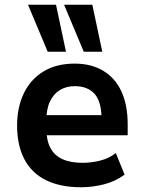

<svg xmlns="http://www.w3.org/2000/svg" viewBox="-20 -779 609 809"><path d="M322 10Q234 10 173.5 -20Q113 -50 82.5 -108.5Q52 -167 52 -250Q52 -326 80 -385Q108 -444 162.5 -477.5Q217 -511 295 -511Q364 -511 414.5 -481Q465 -451 491.5 -394Q518 -337 518 -255V-209H155V-294H422L408 -275Q408 -351 378.5 -383.5Q349 -416 295 -416Q260 -416 233 -400Q206 -384 190.5 -351.5Q175 -319 175 -267V-243Q175 -189 192 -156.5Q209 -124 243 -108.5Q277 -93 328 -93Q364 -93 401 -102Q438 -111 468 -134L505 -43Q465 -14 417 -2Q369 10 322 10ZM333 -561 250 -759H369L411 -561ZM181 -561 98 -759H216L258 -561Z"/></svg>

Font: Nunito Sans 7pt SemiCondensed
Style: Bold
Weight: 700
Width: 4
Designer: Vernon Adams
Foundry: Vernon Adams
Version: Version 3.101;gftools[0.9.27]